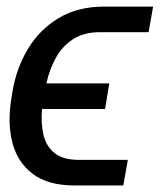

<svg xmlns="http://www.w3.org/2000/svg" viewBox="-20 -566 487 586"><path d="M220.7 -78.1H370.1L356.4 0H207Q126.5 0 79.8 -35.4Q33.2 -70.8 17.8 -130.9Q2.4 -190.9 14.6 -264.6L17.6 -284.2Q29.8 -357.9 65.4 -417Q101.1 -476.1 159.4 -511Q217.8 -545.9 297.9 -545.9H447.3L433.6 -467.8H285.2Q235.8 -467.8 202.9 -446.3Q169.9 -424.8 150.4 -389.4Q130.9 -354 121.6 -311.5H313.5L300.8 -233.4H108.4Q104.5 -191.4 112.3 -156Q120.1 -120.6 145.8 -99.4Q171.4 -78.1 220.7 -78.1Z"/></svg>

Font: Inter Display
Style: Italic
Weight: 400
Italic angle: -9.39999°
Designer: Rasmus Andersson
Foundry: rsms
Version: Version 4.000;git-a52131595